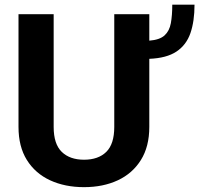

<svg xmlns="http://www.w3.org/2000/svg" viewBox="-20 -770 831 800"><path d="M456.1 -710.9H602.1V-600.6Q645.5 -604 665.8 -622.6Q686 -641.1 691.9 -673.6Q697.8 -706.1 697.8 -750.5H790.5Q790.5 -681.2 773.4 -631.8Q756.3 -582.5 715.3 -555.2Q674.3 -527.8 602.1 -524.9V-241.2Q602.1 -159.2 567.1 -103.3Q532.2 -47.4 470.9 -18.8Q409.7 9.8 330.1 9.8Q250.5 9.8 188.7 -18.8Q127 -47.4 92 -103.3Q57.1 -159.2 57.1 -241.2V-710.9H203.6V-241.2Q203.6 -169.9 237.3 -137.2Q271 -104.5 330.1 -104.5Q389.6 -104.5 422.9 -137.2Q456.1 -169.9 456.1 -241.2Z"/></svg>

Font: Vazirmatn RD UI FD
Style: Bold
Weight: 700
Designer: Saber Rastikerdar
Foundry: Saber Rastikerdar
Version: Version 33.003